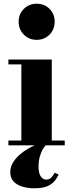

<svg xmlns="http://www.w3.org/2000/svg" viewBox="-20 -779 388 1029"><path d="M257.5 -460V-26H327V0H25V-26H94.5V-434H25V-460ZM176.5 -565.5Q135.5 -565.5 107.8 -593.5Q80 -621.5 80 -662.5Q80 -704 107.8 -731.5Q135.5 -759 176.5 -759Q218 -759 245.5 -731.5Q273 -704 273 -662.5Q273 -621.5 245.5 -593.5Q218 -565.5 176.5 -565.5ZM165 230Q128.5 230 99 221Q69.5 212 52.2 193Q35 174 35 144Q35 114 52.2 87.8Q69.5 61.5 97.8 40Q126 18.5 159 3Q192 -12.5 223 -21.5L230 -4Q222 1 211.8 17Q201.5 33 194 57.8Q186.5 82.5 186.5 113Q186.5 148.5 198 166Q209.5 183.5 228 183.5Q244.5 183.5 254.8 172.8Q265 162 273.5 146.5L294.5 157Q287.5 171 275 188Q262.5 205 237 217.5Q211.5 230 165 230Z"/></svg>

Font: Bodoni Moda 9pt ExtraBold
Style: Regular
Weight: 800
Designer: Owen Earl
Foundry: indestructible type
Version: Version 2.005